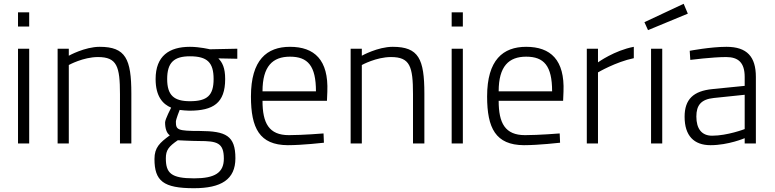

<svg xmlns="http://www.w3.org/2000/svg" viewBox="-20 -757 4088 1013"><path d="M134 -617V-692H75V-617ZM134 0V-500H75V0Z M343 -414C343 -414 419 -456 497 -456C597 -456 613 -407 613 -260V0H673V-263C673 -446 643 -510 506 -510C427 -510 343 -463 343 -463V-500H284V0H343Z M982 -223C898 -223 862 -254 862 -340C862 -427 898 -460 982 -460C1074 -460 1107 -427 1107 -340C1107 -254 1074 -223 982 -223ZM1031 -13C1125 -13 1161 -4 1161 80C1161 154 1114 184 1004 184C882 184 855 156 855 78C855 35 870 16 918 -17C918 -17 993 -13 1031 -13ZM1003 236C1147 236 1222 190 1222 78C1222 -42 1171 -65 1035 -66C916 -66 908 -72 908 -115C908 -128 928 -177 928 -177C939 -175 970 -173 979 -173C1105 -173 1168 -213 1168 -340C1168 -399 1153 -428 1132 -449L1232 -447V-500L1087 -497C1087 -497 1034 -510 982 -510C873 -510 801 -462 801 -340C801 -247 840 -207 883 -189C883 -189 851 -128 851 -111C851 -80 859 -54 876 -43C823 -4 795 21 795 82C795 198 842 236 1003 236Z M1365 -275C1365 -408 1419 -458 1510 -458C1604 -458 1647 -410 1647 -275H1365ZM1504 -44C1399 -44 1365 -107 1365 -225H1705L1707 -273C1714 -441 1639 -510 1510 -510C1388 -510 1304 -441 1304 -248C1304 -81 1349 8 1498 9C1576 9 1689 -4 1689 -4L1687 -53C1687 -53 1577 -44 1504 -44Z M1889 -414C1889 -414 1965 -456 2043 -456C2143 -456 2159 -407 2159 -260V0H2219V-263C2219 -446 2189 -510 2052 -510C1973 -510 1889 -463 1889 -463V-500H1830V0H1889Z M2422 -617V-692H2363V-617ZM2422 0V-500H2363V0Z M2611 -275C2611 -408 2665 -458 2756 -458C2850 -458 2893 -410 2893 -275H2611ZM2750 -44C2645 -44 2611 -107 2611 -225H2951L2953 -273C2960 -441 2885 -510 2756 -510C2634 -510 2550 -441 2550 -248C2550 -81 2595 8 2744 9C2822 9 2935 -4 2935 -4L2933 -53C2933 -53 2823 -44 2750 -44Z M3135 0V-375C3135 -375 3228 -430 3324 -450V-510C3222 -491 3135 -428 3135 -428V-500H3076V0Z M3474 -500V0H3415V-500ZM3399 -598 3609 -685 3587 -737 3380 -640Z M3909 -76C3909 -76 3818 -41 3737 -41C3682 -41 3654 -78 3654 -142C3654 -202 3679 -233 3746 -240L3909 -257ZM3968 -351C3968 -457 3922 -510 3813 -510C3729 -510 3619 -489 3619 -489L3622 -441C3622 -441 3739 -456 3811 -456C3875 -456 3909 -427 3909 -351V-304L3739 -287C3638 -277 3592 -233 3592 -141C3592 -41 3641 9 3729 9C3823 9 3909 -28 3909 -28V0H3968V-351Z"/></svg>

Font: RazerF5 Light
Style: Regular
Weight: 300
Foundry: Razer Inc.
Version: Version 2